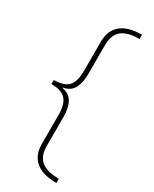

<svg xmlns="http://www.w3.org/2000/svg" viewBox="-223 -767 782 978"><g transform="rotate(30 168.5 -278.0)"><path d="M300 158Q218 158 177 123Q136 88 136 23V-148Q136 -210 111 -238Q86 -266 26 -266V-290Q86 -290 111 -317Q136 -344 136 -408V-579Q136 -644 177 -679Q218 -714 300 -714V-689Q229 -689 196 -661.5Q163 -634 163 -573V-404Q163 -353 145.5 -320Q128 -287 84 -279V-277Q128 -269 145.5 -236Q163 -203 163 -152V20Q163 78 196 105.5Q229 133 300 133Z"/></g></svg>

Font: Noto Sans Cherokee Thin
Style: Regular
Weight: 100
Designer: Monotype Design Team
Foundry: Monotype Imaging Inc.
Version: Version 2.001; ttfautohint (v1.8.4.7-5d5b)